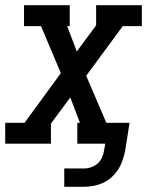

<svg xmlns="http://www.w3.org/2000/svg" viewBox="-44 -550 564 735"><path d="M202 165V95H277Q291 95 304.5 90.5Q318 86 329 76.5Q340 67 346 54Q352 41 354 28L359 0H252V-80H262L225 -177L151 -77V0H-24V-80H50L189 -270L113 -450H48V-530H223V-450H213L250 -353L324 -453V-530H499V-450H426L286 -260L363 -80H452L435 28Q431 46 425 64Q419 82 408.5 98.5Q398 115 383 128.5Q368 142 350.5 150Q333 158 314.5 161.5Q296 165 277 165Z"/></svg>

Font: Iosevka Slab Medium Oblique
Style: Regular
Weight: 500
Italic angle: -9°
Monospace: yes
Designer: Belleve Invis
Foundry: Belleve Invis
Version: Version 11.1.1; ttfautohint (v1.8.3)